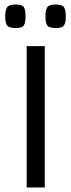

<svg xmlns="http://www.w3.org/2000/svg" viewBox="-20 -829 316 849"><path d="M98 -625H178V0H98ZM227 -705Q197 -705 189 -716.5Q181 -728 181 -756Q181 -785 189 -797Q197 -809 227 -809Q255 -809 263 -797Q271 -785 271 -756Q271 -728 263 -716.5Q255 -705 227 -705ZM49 -705Q20 -705 11.5 -716.5Q3 -728 3 -756Q3 -785 11.5 -797Q20 -809 49 -809Q78 -809 85.5 -797Q93 -785 93 -756Q93 -728 85.5 -716.5Q78 -705 49 -705Z"/></svg>

Font: Changa ExtraLight Light
Style: Regular
Weight: 300
Version: Version 3.002; ttfautohint (v1.8.2)